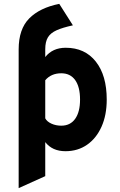

<svg xmlns="http://www.w3.org/2000/svg" viewBox="-20 -770 622 993"><path d="M76.5 203V-514.5Q76.5 -619.5 131.2 -674.8Q186 -730 286.5 -750L357 -639Q304 -627.5 272.8 -613.5Q241.5 -599.5 227.8 -576.8Q214 -554 214 -515.5V-475Q252 -523 320 -523Q419 -523 475.5 -451.5Q532 -380 532 -255Q532 -175 505.2 -115Q478.5 -55 430.5 -21.5Q382.5 12 318.5 12Q250.5 12 214 -35V141ZM297 -120Q343.5 -120 368.8 -155.5Q394 -191 394 -255Q394 -320.5 368.8 -355.8Q343.5 -391 297 -391Q244.5 -391 214 -355V-158Q223 -141 246 -130.5Q269 -120 297 -120Z"/></svg>

Font: Overpass ExtraBold
Style: Regular
Weight: 800
Designer: Delve Withrington, Dave Bailey, Thomas Jockin
Foundry: Delve Fonts LLC
Version: Version 4.000; ttfautohint (v1.8.3)